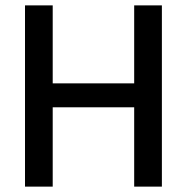

<svg xmlns="http://www.w3.org/2000/svg" viewBox="-20 -694 696 714"><path d="M582 0H479V-295H176V0H73V-674H176V-384H479V-674H582Z"/></svg>

Font: Hind Vadodara Medium
Style: Regular
Weight: 500
Designer: Hitesh Malaviya
Foundry: Indian Type Foundry
Version: Version 1.001;PS 1.0;hotconv 1.0.86;makeotf.lib2.5.63406; tt